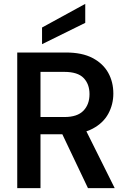

<svg xmlns="http://www.w3.org/2000/svg" viewBox="-20 -971 657 991"><path d="M69 0V-700H320Q404 -700 458 -671.5Q512 -643 538.5 -595.5Q565 -548 565 -488Q565 -432 539 -384Q513 -336 458.5 -307Q404 -278 318 -278H189V0ZM434 0 287 -309H418L572 0ZM189 -367H313Q379 -367 410.5 -399.5Q442 -432 442 -485Q442 -537 411.5 -568.5Q381 -600 312 -600H189ZM197 -743V-829L420 -951V-853Z"/></svg>

Font: DM Sans 24pt SemiBold
Style: Regular
Weight: 600
Designer: Colophon Foundry, Jonny Pinhorn
Foundry: Colophon Foundry
Version: Version 4.004;gftools[0.9.30]